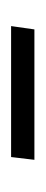

<svg xmlns="http://www.w3.org/2000/svg" viewBox="112 -478 82 346"><g transform="rotate(-90 153.0 -305.0)"><path d="M279 -326 273 -284H38L43 -326Z"/></g></svg>

Font: Pathway Extreme Condensed
Style: Italic
Weight: 400
Width: 3
Italic angle: -8°
Version: Version 1.001;gftools[0.9.26]